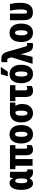

<svg xmlns="http://www.w3.org/2000/svg" viewBox="1913 -2730 826 4693"><g transform="rotate(-90 2326.5 -383.0)"><path d="M192 10Q140 10 104.5 -26.5Q69 -63 50.5 -127Q32 -191 32 -274Q32 -406 75 -484.5Q118 -563 199 -563Q247 -563 271.5 -539.5Q296 -516 312 -484H321L334 -553H474V-189Q474 -130 508 -130Q521 -130 533 -135V-3Q530 0 517 3Q504 6 490 8Q476 10 468 10Q409 10 375 -9Q341 -28 322 -71H312Q290 -31 261.5 -10.5Q233 10 192 10ZM251 -129Q282 -129 297 -158Q312 -187 312 -263V-285Q312 -362 297 -393Q282 -424 250 -424Q223 -424 209.5 -385Q196 -346 196 -273Q196 -129 251 -129Z M1013 10Q878 10 878 -172V-420H785V0H623V-420H538V-553H1126V-420H1040V-176Q1040 -131 1068 -131Q1097 -131 1126 -148V-24Q1104 -7 1073 1.5Q1042 10 1013 10Z M1617 -278Q1617 -225 1605.5 -173.5Q1594 -122 1568 -80.5Q1542 -39 1498.5 -14.5Q1455 10 1391 10Q1332 10 1289.5 -14Q1247 -38 1219.5 -79Q1192 -120 1179 -171.5Q1166 -223 1166 -278Q1166 -358 1189 -422.5Q1212 -487 1262 -525Q1312 -563 1393 -563Q1494 -563 1555.5 -489Q1617 -415 1617 -278ZM1330 -276Q1330 -125 1392 -125Q1426 -125 1439.5 -163.5Q1453 -202 1453 -278Q1453 -354 1439.5 -391Q1426 -428 1392 -428Q1360 -428 1345 -391Q1330 -354 1330 -276Z M1906 10Q1833 10 1783 -27.5Q1733 -65 1707.5 -129.5Q1682 -194 1682 -276Q1682 -415 1747 -484Q1812 -553 1923 -553H2167V-420H2082Q2108 -386 2120 -345Q2132 -304 2132 -253Q2132 -175 2104.5 -116Q2077 -57 2026.5 -23.5Q1976 10 1906 10ZM1907 -125Q1937 -125 1953 -160.5Q1969 -196 1969 -272Q1969 -327 1962.5 -364.5Q1956 -402 1939 -420H1929Q1886 -420 1866 -387.5Q1846 -355 1846 -272Q1846 -195 1862 -160Q1878 -125 1907 -125Z M2451 10Q2375 10 2339 -35Q2303 -80 2303 -177V-420H2202V-553H2591V-420H2465V-184Q2465 -130 2505 -130Q2534 -130 2571 -147V-19Q2546 -5 2517 2.5Q2488 10 2451 10Z M3090 -278Q3090 -225 3078.5 -173.5Q3067 -122 3041 -80.5Q3015 -39 2971.5 -14.5Q2928 10 2864 10Q2805 10 2762.5 -14Q2720 -38 2692.5 -79Q2665 -120 2652 -171.5Q2639 -223 2639 -278Q2639 -358 2662 -422.5Q2685 -487 2735 -525Q2785 -563 2866 -563Q2967 -563 3028.5 -489Q3090 -415 3090 -278ZM2803 -276Q2803 -125 2865 -125Q2899 -125 2912.5 -163.5Q2926 -202 2926 -278Q2926 -354 2912.5 -391Q2899 -428 2865 -428Q2833 -428 2818 -391Q2803 -354 2803 -276ZM2812 -606V-620L2859 -776H3031V-766L2921 -606Z M3555 10Q3508 10 3476 -6Q3444 -22 3422.5 -60Q3401 -98 3382 -164L3360 -242Q3356 -255 3354.5 -269.5Q3353 -284 3351 -301H3348Q3347 -283 3344.5 -268Q3342 -253 3339 -241L3283 0H3113L3273 -517L3257 -567Q3247 -601 3232.5 -611Q3218 -621 3195 -621Q3175 -621 3155 -615V-757Q3170 -761 3187.5 -763Q3205 -765 3224 -765Q3279 -765 3315 -749Q3351 -733 3373.5 -698.5Q3396 -664 3412 -607L3533 -183Q3541 -154 3554 -144Q3567 -134 3586 -134Q3606 -134 3622 -140V1Q3594 10 3555 10Z M4097 -278Q4097 -225 4085.5 -173.5Q4074 -122 4048 -80.5Q4022 -39 3978.5 -14.5Q3935 10 3871 10Q3812 10 3769.5 -14Q3727 -38 3699.5 -79Q3672 -120 3659 -171.5Q3646 -223 3646 -278Q3646 -358 3669 -422.5Q3692 -487 3742 -525Q3792 -563 3873 -563Q3974 -563 4035.5 -489Q4097 -415 4097 -278ZM3810 -276Q3810 -125 3872 -125Q3906 -125 3919.5 -163.5Q3933 -202 3933 -278Q3933 -354 3919.5 -391Q3906 -428 3872 -428Q3840 -428 3825 -391Q3810 -354 3810 -276Z M4377 8Q4266 8 4222.5 -51.5Q4179 -111 4179 -223V-553H4341V-235Q4341 -180 4347 -157Q4353 -134 4382 -134Q4415 -134 4429 -171Q4443 -208 4443 -297Q4443 -354 4435.5 -418Q4428 -482 4414 -553H4575Q4587 -501 4593.5 -459Q4600 -417 4602.5 -379Q4605 -341 4605 -298Q4605 -144 4546.5 -68Q4488 8 4377 8Z"/></g></svg>

Font: Noto Sans ExtraCondensed Black
Style: Regular
Weight: 900
Width: 2
Designer: Monotype Design Team
Foundry: Monotype Imaging Inc.
Version: Version 2.013; ttfautohint (v1.8.4.7-5d5b)